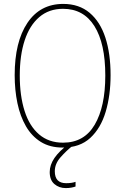

<svg xmlns="http://www.w3.org/2000/svg" viewBox="-20 -744 640 981"><path d="M301 10Q235 10 188.5 -19Q142 -48 112.5 -99Q83 -150 69 -217Q55 -284 55 -360Q55 -530 120 -627Q185 -724 303 -724Q384 -724 438 -678.5Q492 -633 518.5 -551.5Q545 -470 545 -360Q545 -257 520 -173Q495 -89 441.5 -39.5Q388 10 301 10ZM302 -15Q410 -15 464 -107Q518 -199 518 -358Q518 -522 462.5 -610.5Q407 -699 302 -699Q230 -699 180.5 -656.5Q131 -614 106 -537.5Q81 -461 81 -358Q81 -255 105.5 -177.5Q130 -100 179.5 -57.5Q229 -15 302 -15ZM316 217Q282 217 258 196.5Q234 176 234 135Q234 99 258 63.5Q282 28 334 -11L352 0Q318 27 289 60Q260 93 260 131Q260 192 318 192Q347 192 366 185V209Q358 212 345 214.5Q332 217 316 217Z"/></svg>

Font: Noto Sans Mono Thin
Style: Regular
Weight: 100
Designer: Monotype Design Team
Foundry: Monotype Imaging Inc.
Version: Version 2.014